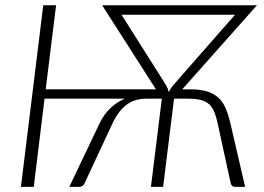

<svg xmlns="http://www.w3.org/2000/svg" viewBox="-20 -728 1030 748"><path d="M367 -245.5Q384.5 -282.5 409.8 -306.5Q435 -330.5 466 -343.5H153.5L111.5 0H61.5L148.5 -707.5H198.5L158 -380H587.5L378 -707.5H940.5H942.5H981L690 -380H720Q759.5 -380 786 -372Q812.5 -364 830.2 -347.8Q848 -331.5 858.8 -306.8Q869.5 -282 877.5 -248L935 0H896Q889 0 884.8 -3.8Q880.5 -7.5 879 -13L829 -242.5Q823 -271.5 815.2 -290.8Q807.5 -310 794.8 -321.8Q782 -333.5 762.2 -338.5Q742.5 -343.5 712.5 -343.5H658L615.5 0H568L610.5 -343.5H545.5Q525.5 -343 507.5 -337.5Q489.5 -332 473.5 -320.2Q457.5 -308.5 443.2 -289.5Q429 -270.5 416 -242.5L309 -13Q306.5 -7.5 301.2 -3.8Q296 0 289 0H250ZM611 -421.5Q622 -405 628.5 -393.5Q635 -382 637.5 -369Q643 -382 652.8 -393.5Q662.5 -405 677 -421.5L895.5 -670.5H453.5Z"/></svg>

Font: Lato Light
Style: Italic
Weight: 300
Italic angle: -7°
Designer: Lukasz Dziedzic
Foundry: tyPoland Lukasz Dziedzic
Version: Version 2.007; 2014-02-27